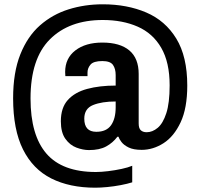

<svg xmlns="http://www.w3.org/2000/svg" viewBox="-20 -719 932 893"><path d="M423 154Q304 154 218.5 111Q133 68 87 -24Q41 -116 41 -262Q41 -382 74.5 -466Q108 -550 166 -601Q224 -652 299 -675.5Q374 -699 458 -699Q571 -699 660 -661Q749 -623 800 -539.5Q851 -456 851 -321Q851 -216 820 -150Q789 -84 740.5 -53Q692 -22 639 -22Q601 -22 578.5 -33Q556 -44 545 -58.5Q534 -73 531 -83H526Q505 -55 474 -38Q443 -21 394 -21Q366 -21 335.5 -32.5Q305 -44 284 -73.5Q263 -103 263 -155Q263 -218 295.5 -254Q328 -290 385.5 -305.5Q443 -321 518 -321V-370Q518 -399 505.5 -417Q493 -435 456 -435Q415 -435 401 -418.5Q387 -402 387 -382V-365H284Q284 -370 283.5 -374.5Q283 -379 283 -384Q283 -448 330.5 -484.5Q378 -521 456 -521Q538 -521 581.5 -484.5Q625 -448 625 -375V-145Q625 -122 635 -113Q645 -104 662 -104Q689 -104 713.5 -124.5Q738 -145 753.5 -192.5Q769 -240 769 -322Q769 -429 730 -496.5Q691 -564 620.5 -595Q550 -626 458 -626Q302 -626 212 -536Q122 -446 122 -261Q122 -90 196 -4.5Q270 81 426 81Q451 81 483.5 77Q516 73 546 66.5Q576 60 595 52V129Q573 136 541.5 142Q510 148 478.5 151Q447 154 423 154ZM428 -106Q475 -106 496.5 -136.5Q518 -167 518 -220V-247Q454 -247 413 -230.5Q372 -214 372 -167Q372 -106 428 -106Z"/></svg>

Font: Archivo SemiCondensed
Style: Bold
Weight: 680
Width: 4
Designer: Hector Gatti
Foundry: Omnibus-Type
Version: Version 2.001; ttfautohint (v1.8.3)